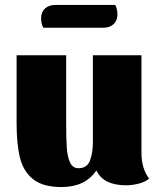

<svg xmlns="http://www.w3.org/2000/svg" viewBox="-20 -733 645 775"><path d="M582 -12Q567 1 540.5 8Q514 15 490 15Q397 15 369 -45Q324 22 228 22Q154 22 114.5 -9Q75 -40 61 -95Q47 -150 47 -236V-510H247V-241Q247 -174 249.5 -137.5Q252 -101 262.5 -77.5Q273 -54 297 -54Q331 -54 343 -84.5Q355 -115 355 -162V-510H551V-117Q551 -52 582 -12ZM454 -674Q454 -650 438.5 -635.5Q423 -621 397 -621H155Q146 -636 146 -660Q146 -684 161.5 -698.5Q177 -713 203 -713H445Q454 -698 454 -674Z"/></svg>

Font: Sansita ExtraBold
Style: Regular
Weight: 800
Designer: Pablo Cosgaya
Foundry: Omnibus-Type
Version: Version 1.006